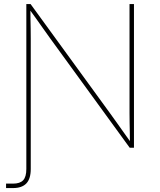

<svg xmlns="http://www.w3.org/2000/svg" viewBox="-20 -748 811 972"><path d="M10.7 204.1V181.6Q20 181.6 29.8 181.6Q39.6 181.6 45.9 181.6Q81.1 181.6 97.2 164.6Q113.3 147.5 113.3 107.4V-62.5H135.7V107.4Q135.7 157.2 113.3 180.7Q90.8 204.1 45.9 204.1Q39.6 204.1 29.3 204.1Q19 204.1 10.7 204.1ZM113.3 0V-727.5H134.8L536.6 -175.3Q555.2 -149.9 573 -124.5Q590.8 -99.1 608.9 -74Q627 -48.8 645 -23.4H637.7Q637.7 -48.8 637.2 -74Q636.7 -99.1 636.2 -124.5Q635.7 -149.9 635.7 -175.3V-727.5H658.2V0H636.7L235.8 -551.3Q217.3 -576.7 199.5 -602.1Q181.6 -627.4 163.6 -652.8Q145.5 -678.2 127 -703.6H133.8Q133.8 -678.2 134.3 -652.8Q134.8 -627.4 135.3 -602.1Q135.7 -576.7 135.7 -551.3V0Z"/></svg>

Font: Inter Thin
Style: Regular
Weight: 250
Designer: Rasmus Andersson
Foundry: rsms
Version: Version 4.001;git-66647c0bb